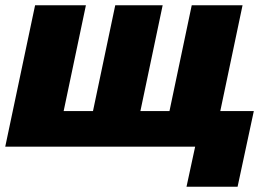

<svg xmlns="http://www.w3.org/2000/svg" viewBox="-21 -560 1053 733"><path d="M-1 0 113 -540H307L222 -136H334L419 -540H600L515 -136H626L711 -540H905L820 -136H948L886 153H691L724 0Z"/></svg>

Font: Geist Black
Style: Italic
Weight: 900
Italic angle: -12°
Designer: Basement.studio, Andrés Briganti, Mateo Zaragoza
Foundry: Basement.studio, Vercel, Andrés Briganti, Guido Ferreyra, Mateo Zaragoza
Version: Version 1.500; ttfautohint (v1.8.4.7-5d5b)